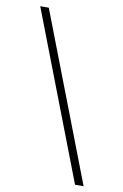

<svg xmlns="http://www.w3.org/2000/svg" viewBox="-87 -762 559 873"><g transform="rotate(10 192.0 -325.0)"><path d="M323.2 61 26.4 -710.9H65.9L362.8 61Z"/></g></svg>

Font: Roboto ExtraLight
Style: Regular
Weight: 250
Designer: Christian Robertson
Foundry: Google
Version: Version 3.009; 2024